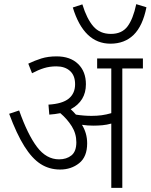

<svg xmlns="http://www.w3.org/2000/svg" viewBox="-20 -903 724 923"><path d="M399 -214Q399 -149 360.5 -118.5Q322 -88 269 -88Q217 -88 175.5 -114.5Q134 -141 97 -200Q60 -259 24 -356L72 -372Q113 -256 158 -196.5Q203 -137 264 -137Q300 -137 323.5 -156Q347 -175 347 -219Q347 -261 325 -296Q303 -331 270 -359Q245 -354 217 -352L213 -400Q280 -404 310.5 -429Q341 -454 341 -498Q341 -540 316.5 -562Q292 -584 251 -584Q219 -584 191.5 -575.5Q164 -567 134 -551L116 -597Q147 -612 179 -622Q211 -632 252 -632Q318 -632 355.5 -595.5Q393 -559 393 -498Q393 -417 320 -378Q333 -366 345 -352Q364 -349 383 -347.5Q402 -346 420 -346Q446 -346 468.5 -349Q491 -352 515 -359V-574H447V-622H667V-574H568V0H515V-309Q494 -303 472.5 -301Q451 -299 428 -299Q401 -299 374 -303Q386 -284 392.5 -261.5Q399 -239 399 -214ZM684 -868Q666 -778 622.5 -735.5Q579 -693 511 -693Q383 -693 330 -867L376 -882Q397 -813 428.5 -776.5Q460 -740 513 -740Q566 -740 593 -776Q620 -812 635 -883Z"/></svg>

Font: Noto Sans SemiCondensed Light
Style: Italic
Weight: 300
Width: 4
Italic angle: -12°
Designer: Monotype Design Team
Foundry: Monotype Imaging Inc.
Version: Version 2.013; ttfautohint (v1.8.4.7-5d5b)